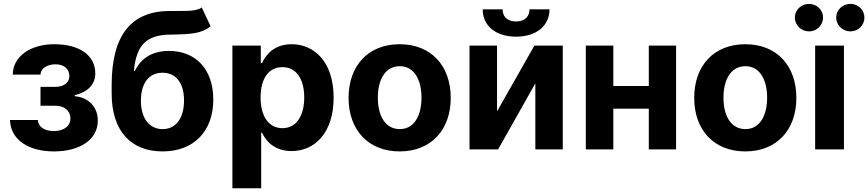

<svg xmlns="http://www.w3.org/2000/svg" viewBox="-20 -785 4563 1009"><path d="M179 -154.5H32.3C36.2 -47.9 132.5 10.7 263.5 10.7C397.7 10.7 494 -49.7 494 -151.3C494 -227.3 439.6 -274.9 372.9 -279.1V-284.8C440.7 -301.1 480.8 -340.9 480.8 -398.8C480.8 -494 398.4 -552.6 264.9 -552.6C142.8 -552.6 47.9 -490.8 46.9 -392.8H192.8C193.9 -424.7 226.6 -447.1 271.7 -447.1C316.4 -447.1 344.5 -422.2 344.5 -385.7C344.5 -352.6 318.2 -328.5 271.3 -328.5H192.8V-229.4H271.3C318.5 -229.4 350.1 -202.4 350.1 -163C350.1 -119.7 312.1 -96.2 262.8 -96.2C214.1 -96.2 180.4 -118.3 179 -154.5Z M1086.6 -647 1040.5 -745.7C1007.5 -722.7 950.3 -728.3 869 -727.3C670.5 -725.5 566.8 -601.2 566.8 -338.4V-293.7C566.8 -95.5 669 10.7 834.2 10.7C998.9 10.7 1100.9 -95.5 1100.9 -262.1C1100.9 -421.9 1007.5 -517.4 868.3 -517.4C780.5 -517.4 721.6 -479.4 688.9 -412.6H683.6C696.4 -546.5 747.5 -601.6 873.9 -603C985.8 -604.8 1040.1 -608.7 1086.6 -647ZM720.5 -257.1C721.2 -350.1 763.8 -402.7 834.2 -402.7C904.1 -402.7 947.1 -350.1 947.1 -257.1C947.1 -163.7 904.1 -106.5 834.9 -106.5C763.5 -106.5 720.5 -164.1 720.5 -257.1Z M1201.3 204.5H1352.6V-87.4H1357.2C1378.2 -41.9 1424 8.9 1512.1 8.9C1636.4 8.9 1733.3 -89.5 1733.3 -272C1733.3 -459.5 1632.1 -552.6 1512.4 -552.6C1421.2 -552.6 1377.5 -498.2 1357.2 -453.8H1350.5V-545.5H1201.3ZM1349.4 -272.7C1349.4 -370 1390.6 -432.2 1464.1 -432.2C1539.1 -432.2 1578.8 -367.2 1578.8 -272.7C1578.8 -177.6 1538.4 -111.5 1464.1 -111.5C1391.3 -111.5 1349.4 -175.4 1349.4 -272.7Z M2080.3 10.7C2245.7 10.7 2348.7 -102.6 2348.7 -270.6C2348.7 -439.6 2245.7 -552.6 2080.3 -552.6C1914.8 -552.6 1811.8 -439.6 1811.8 -270.6C1811.8 -102.6 1914.8 10.7 2080.3 10.7ZM1965.6 -271.7C1965.6 -366.8 2004.6 -437.1 2081 -437.1C2155.9 -437.1 2195 -366.8 2195 -271.7C2195 -176.5 2155.9 -106.5 2081 -106.5C2004.6 -106.5 1965.6 -176.5 1965.6 -271.7Z M2592 -199.6V-545.5H2447.4V0H2597.7L2793.3 -346.9V0H2937.5V-545.5H2788.4ZM2516.7 -735.8C2516.7 -649.9 2584.5 -592.3 2692.1 -592.3C2799.7 -592.3 2867.5 -649.9 2867.9 -735.8H2762.4C2762.4 -702.4 2742.5 -672.2 2692.1 -672.2C2640.3 -672.2 2621.1 -703.1 2621.4 -735.8Z M3203.1 -545.5H3058.6V0H3203.1V-214.1H3389.6V0H3533V-545.5H3389.6V-333.1H3203.1Z M3896.7 10.7C4062.1 10.7 4165.1 -102.6 4165.1 -270.6C4165.1 -439.6 4062.1 -552.6 3896.7 -552.6C3731.2 -552.6 3628.2 -439.6 3628.2 -270.6C3628.2 -102.6 3731.2 10.7 3896.7 10.7ZM3782 -271.7C3782 -366.8 3821 -437.1 3897.4 -437.1C3972.3 -437.1 4011.4 -366.8 4011.4 -271.7C4011.4 -176.5 3972.3 -106.5 3897.4 -106.5C3821 -106.5 3782 -176.5 3782 -271.7Z M4263.8 0H4415.1V-545.5H4263.8ZM4157 -692.5C4157 -653.1 4190.7 -620 4231.5 -620C4272.7 -620 4305.4 -653.1 4305.4 -692.5C4305.4 -732.6 4272.7 -764.6 4231.5 -764.6C4190.7 -764.6 4157 -732.6 4157 -692.5ZM4374.3 -692.5C4374.3 -653.1 4408 -620 4448.9 -620C4490.1 -620 4522.7 -653.1 4522.7 -692.5C4522.7 -732.6 4490.1 -764.6 4448.9 -764.6C4408 -764.6 4374.3 -732.6 4374.3 -692.5Z"/></svg>

Font: Margiela Sans
Style: Bold
Weight: 700
Designer: Stefan Endress, Andreas Faust
Version: Version 1.100;FEAKit 1.0